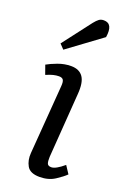

<svg xmlns="http://www.w3.org/2000/svg" viewBox="-151 -826 600 893"><g transform="rotate(20 149.0 -379.5)"><path d="M119 -416Q121 -439 115.5 -448Q110 -457 94 -457Q81 -457 66.5 -453.5Q52 -450 31 -441L15 -486Q34 -497 66 -509Q98 -521 131 -521Q172 -521 190.5 -494Q209 -467 204 -408L181 -90Q180 -68 184 -57.5Q188 -47 204 -47Q226 -47 266 -81L291 -43Q275 -27 243.5 -6.5Q212 14 168 14Q121 14 105.5 -13.5Q90 -41 93 -77ZM156 -744Q168 -759 177.5 -766Q187 -773 201 -773Q248 -773 237 -703L70 -580L48 -603Z"/></g></svg>

Font: Literata 12pt
Style: Italic
Weight: 400
Italic angle: -2°
Designer: Latin by Veronika Burian and Jose Scaglione. Greek by Irene Vlachou. Cyrillic by Vera Evstafieva
Foundry: TypeTogether
Version: Version 3.002